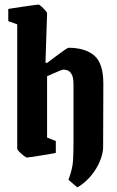

<svg xmlns="http://www.w3.org/2000/svg" viewBox="-20 -675 511 836"><path d="M16 -583V-636Q16 -636 34 -639Q52 -642 77 -645.5Q102 -649 122.5 -652Q143 -655 148 -655Q151 -655 160 -647Q169 -639 177 -630Q185 -621 185 -617L178 -402L185 -401Q201 -413 221.5 -428.5Q242 -444 258.5 -455.5Q275 -467 278 -467Q350 -467 390 -433.5Q430 -400 430 -310L429 -35Q429 -8 415.5 25.5Q402 59 377 89.5Q352 120 317 141L278 108Q296 60 298 24.5Q300 -11 300 -50V-308Q300 -339 291.5 -352.5Q283 -366 272.5 -369Q262 -372 256 -372Q252 -372 238 -366Q224 -360 208.5 -353.5Q193 -347 185 -343V-76L223 -61V-9Q223 -9 206 -6Q189 -3 165 1Q141 5 121.5 8Q102 11 97 11Q94 11 83.5 3Q73 -5 64 -14Q55 -23 55 -28V-569Z"/></svg>

Font: Grenze Gotisch
Style: Bold
Weight: 700
Designer: Renata Polastri
Foundry: Omnibus-Type
Version: Version 1.001